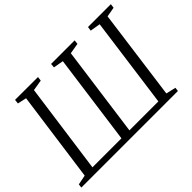

<svg xmlns="http://www.w3.org/2000/svg" viewBox="-140 -1027 1311 1311"><g transform="rotate(-45 515.0 -372.0)"><path d="M2 0 5.5 -27.5 76 -41.5 166.5 -698 102 -712.5 105.5 -743.5 326.5 -743 322.5 -712.5 244 -699.5 153.5 -44H433.5L523 -699.5L450 -712.5L453 -743H680.5L677 -712.5L600 -699.5L510.5 -44H790L879 -700L805 -712.5L809.5 -743H1030L1026 -712.5L955.5 -700L867 -44L938 -27.5L934.5 0Z"/></g></svg>

Font: Merriweather 72pt Light
Style: Italic
Weight: 300
Italic angle: -7.8°
Version: Version 2.101